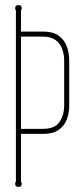

<svg xmlns="http://www.w3.org/2000/svg" viewBox="-20 -730 314 760"><path d="M63 -11Q66 -8 66 -3Q66 10 53 10Q40 10 40 -3Q40 -8 43 -11V-688Q40 -693 40 -697Q40 -710 53 -710Q66 -710 66 -697Q66 -693 63 -688V-605H150Q190 -605 212.5 -588.5Q235 -572 244.5 -546Q254 -520 254 -491V-311Q254 -283 244.5 -257.5Q235 -232 212.5 -216Q190 -200 150 -200H63ZM150 -220Q198 -220 216 -248Q234 -276 234 -311V-491Q234 -514 226.5 -535.5Q219 -557 200.5 -571Q182 -585 150 -585H63V-220Z"/></svg>

Font: Wire One
Style: Regular
Weight: 400
Designer: Alexei Vanyashin, Gayaneh Bagdasaryan
Foundry: Cyreal
Version: Version 1.102; ttfautohint (v1.8.3)